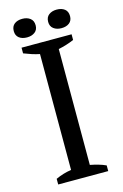

<svg xmlns="http://www.w3.org/2000/svg" viewBox="-127 -893 606 949"><g transform="rotate(-15 176.0 -418.5)"><path d="M32 -789Q32 -813 47.5 -825Q63 -837 88 -837Q112 -837 128 -825Q144 -813 144 -789Q144 -766 128 -754Q112 -742 88 -742Q63 -742 47.5 -754Q32 -766 32 -789ZM208 -789Q208 -813 224 -825Q240 -837 264 -837Q289 -837 304.5 -825Q320 -813 320 -789Q320 -766 304.5 -754Q289 -742 264 -742Q240 -742 224 -754Q208 -766 208 -789ZM304 0H48V-29Q87 -47 128 -53V-646Q108 -650 88 -656.5Q68 -663 48 -671V-700H304V-671Q286 -663 265 -656.5Q244 -650 224 -646V-53Q245 -49 266 -43Q287 -37 304 -29Z"/></g></svg>

Font: PT Serif
Style: Regular
Weight: 400
Designer: A.Korolkova, O.Umpeleva, V.Yefimov
Foundry: ParaType Ltd
Version: Version 1.000W OFL; ttfautohint (v1.6)